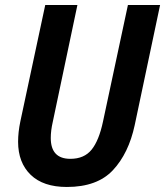

<svg xmlns="http://www.w3.org/2000/svg" viewBox="-20 -734 657 764"><path d="M516 -236 617 -714H489L390 -251Q374 -175 344.5 -138.5Q315 -102 260 -102Q182 -102 182 -185Q182 -214 190 -249L288 -714H160L61 -251Q52 -208 52 -170Q52 -87 102 -38.5Q152 10 246 10Q367 10 429.5 -57Q492 -124 516 -236Z"/></svg>

Font: Noto Sans UI SemiCondensed
Style: Bold Italic
Weight: 700
Width: 4
Designer: Monotype Design Team
Foundry: Monotype Imaging Inc.
Version: 1.001